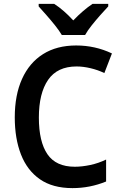

<svg xmlns="http://www.w3.org/2000/svg" viewBox="-20 -958 640 988"><path d="M353 10Q251 10 185.5 -35.5Q120 -81 88 -163Q56 -245 56 -354Q56 -469 93.5 -552Q131 -635 201.5 -679.5Q272 -724 372 -724Q470 -724 556 -683L517 -582Q484 -598 446 -607Q408 -616 374 -616Q275 -616 227.5 -547Q180 -478 180 -353Q180 -229 224 -164.5Q268 -100 365 -100Q402 -100 444.5 -109Q487 -118 526 -137V-24Q443 10 353 10ZM298 -778Q285 -800 263.5 -827Q242 -854 219 -880Q196 -906 179 -925V-938H259Q284 -922 308.5 -900.5Q333 -879 357 -853Q382 -879 407 -900.5Q432 -922 456 -938H537V-925Q519 -906 496 -880Q473 -854 451.5 -827Q430 -800 418 -778Z"/></svg>

Font: Noto Sans Mono SemiBold
Style: Regular
Weight: 600
Designer: Monotype Design Team
Foundry: Monotype Imaging Inc.
Version: Version 2.014; ttfautohint (v1.8.4.7-5d5b)